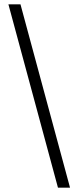

<svg xmlns="http://www.w3.org/2000/svg" viewBox="-20 -765 364 891"><path d="M249 106 19 -745H75L305 106Z"/></svg>

Font: 42dot Sans Light Light
Style: Regular
Weight: 300
Version: Version 1.000